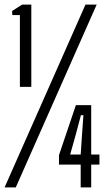

<svg xmlns="http://www.w3.org/2000/svg" viewBox="-30 -820 485 840"><path d="M57 -440V-754H24L23 -772L67 -800H107V-440ZM-10 0 344 -800H393L39 0ZM323 0V-100H228V-141L302 -360H369V-144H405V-100H369V0ZM277 -144H323L329 -233L335 -316H324L302 -233Z"/></svg>

Font: Big Shoulders Display
Style: Regular
Weight: 400
Designer: Patric King
Foundry: XO Type Co
Version: Version 1.000; ttfautohint (v1.8.2)